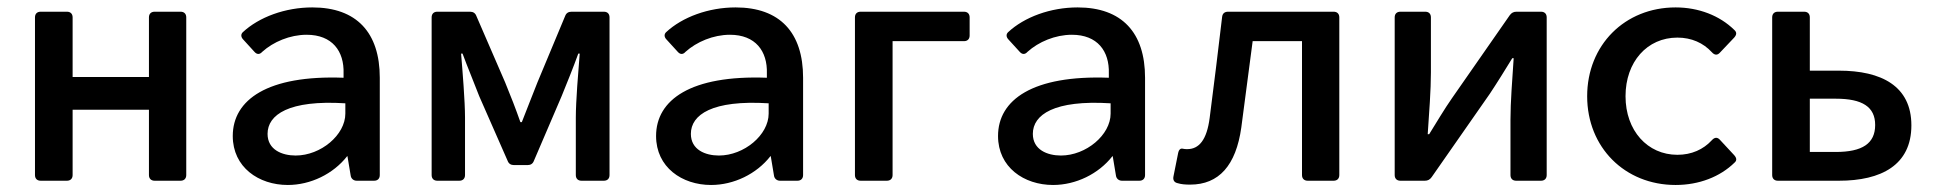

<svg xmlns="http://www.w3.org/2000/svg" viewBox="-20 -497 5316 528"><path d="M76.2 -449.2V-15.6C76.2 -5.9 82 0 91.8 0H164.1C173.8 0 179.7 -5.9 179.7 -15.6V-195.3H389.6V-15.6C389.6 -5.9 395.5 0 405.3 0H476.6C486.3 0 492.2 -5.9 492.2 -15.6V-449.2C492.2 -459 486.3 -464.8 476.6 -464.8H405.3C395.5 -464.8 389.6 -459 389.6 -449.2V-285.2H179.7V-449.2C179.7 -459 173.8 -464.8 164.1 -464.8H91.8C82 -464.8 76.2 -459 76.2 -449.2Z M838.9 -476.6C764.6 -476.6 692.4 -450.2 647.5 -408.2C641.6 -402.3 642.6 -394.5 649.4 -387.7L679.7 -354.5C686.5 -346.7 694.3 -346.7 701.2 -354.5C731.4 -381.8 777.3 -401.4 823.2 -401.4C893.6 -401.4 926.8 -356.4 924.8 -294.9V-283.2C715.8 -291 620.1 -222.7 620.1 -123C620.1 -37.1 691.4 11.7 771.5 11.7C834 11.7 896.5 -18.6 934.6 -67.4H935.5L944.3 -14.6C945.3 -5.9 952.1 0 960.9 0H1008.8C1018.6 0 1024.4 -5.9 1024.4 -15.6V-283.2C1024.4 -407.2 960.9 -476.6 838.9 -476.6ZM793 -69.3C755.9 -69.3 715.8 -85 715.8 -128.9C715.8 -181.6 774.4 -222.7 929.7 -212.9V-184.6C929.7 -126 862.3 -69.3 793 -69.3Z M1167 -449.2V-15.6C1167 -5.9 1172.9 0 1182.6 0H1243.2C1252.9 0 1258.8 -5.9 1258.8 -15.6V-173.8C1258.8 -218.8 1252 -300.8 1248 -349.6H1252C1265.6 -312.5 1284.2 -268.6 1297.9 -232.4L1376 -54.7C1378.9 -46.9 1384.8 -43 1393.6 -43H1430.7C1439.5 -43 1445.3 -46.9 1448.2 -54.7L1524.4 -232.4C1539.1 -268.6 1556.6 -311.5 1570.3 -349.6H1574.2C1570.3 -300.8 1563.5 -218.8 1563.5 -173.8V-15.6C1563.5 -5.9 1569.3 0 1579.1 0H1640.6C1650.4 0 1656.2 -5.9 1656.2 -15.6V-449.2C1656.2 -459 1650.4 -464.8 1640.6 -464.8H1551.8C1543 -464.8 1537.1 -460.9 1534.2 -453.1L1458 -270.5C1443.4 -232.4 1428.7 -197.3 1415 -161.1H1411.1C1398.4 -197.3 1384.8 -232.4 1369.1 -270.5L1290 -453.1C1287.1 -460.9 1281.2 -464.8 1272.5 -464.8H1182.6C1172.9 -464.8 1167 -459 1167 -449.2Z M2002.9 -476.6C1928.7 -476.6 1856.4 -450.2 1811.5 -408.2C1805.7 -402.3 1806.6 -394.5 1813.5 -387.7L1843.8 -354.5C1850.6 -346.7 1858.4 -346.7 1865.2 -354.5C1895.5 -381.8 1941.4 -401.4 1987.3 -401.4C2057.6 -401.4 2090.8 -356.4 2088.9 -294.9V-283.2C1879.9 -291 1784.2 -222.7 1784.2 -123C1784.2 -37.1 1855.5 11.7 1935.5 11.7C1998 11.7 2060.5 -18.6 2098.6 -67.4H2099.6L2108.4 -14.6C2109.4 -5.9 2116.2 0 2125 0H2172.9C2182.6 0 2188.5 -5.9 2188.5 -15.6V-283.2C2188.5 -407.2 2125 -476.6 2002.9 -476.6ZM1957 -69.3C1919.9 -69.3 1879.9 -85 1879.9 -128.9C1879.9 -181.6 1938.5 -222.7 2093.8 -212.9V-184.6C2093.8 -126 2026.4 -69.3 1957 -69.3Z M2331.1 -449.2V-15.6C2331.1 -5.9 2336.9 0 2346.7 0H2418.9C2428.7 0 2434.6 -5.9 2434.6 -15.6V-383.8H2630.9C2640.6 -383.8 2646.5 -389.6 2646.5 -399.4V-449.2C2646.5 -459 2640.6 -464.8 2630.9 -464.8H2346.7C2336.9 -464.8 2331.1 -459 2331.1 -449.2Z M2943.4 -476.6C2869.1 -476.6 2796.9 -450.2 2752 -408.2C2746.1 -402.3 2747.1 -394.5 2753.9 -387.7L2784.2 -354.5C2791 -346.7 2798.8 -346.7 2805.7 -354.5C2835.9 -381.8 2881.8 -401.4 2927.7 -401.4C2998 -401.4 3031.2 -356.4 3029.3 -294.9V-283.2C2820.3 -291 2724.6 -222.7 2724.6 -123C2724.6 -37.1 2795.9 11.7 2876 11.7C2938.5 11.7 3001 -18.6 3039.1 -67.4H3040L3048.8 -14.6C3049.8 -5.9 3056.6 0 3065.4 0H3113.3C3123 0 3128.9 -5.9 3128.9 -15.6V-283.2C3128.9 -407.2 3065.4 -476.6 2943.4 -476.6ZM2897.5 -69.3C2860.4 -69.3 2820.3 -85 2820.3 -128.9C2820.3 -181.6 2878.9 -222.7 3034.2 -212.9V-184.6C3034.2 -126 2966.8 -69.3 2897.5 -69.3Z M3218.8 6.8C3228.5 9.8 3239.3 10.7 3252.9 10.7C3332 10.7 3378.9 -42 3393.6 -146.5C3404.3 -225.6 3414.1 -304.7 3424.8 -383.8H3560.5V-15.6C3560.5 -5.9 3566.4 0 3576.2 0H3647.5C3657.2 0 3663.1 -5.9 3663.1 -15.6V-449.2C3663.1 -459 3657.2 -464.8 3647.5 -464.8H3357.4C3347.7 -464.8 3341.8 -460 3340.8 -450.2C3330.1 -357.4 3318.4 -265.6 3306.6 -172.9C3298.8 -112.3 3277.3 -86.9 3245.1 -86.9C3241.2 -86.9 3237.3 -86.9 3233.4 -87.9C3226.6 -89.8 3221.7 -85.9 3219.7 -75.2L3207 -11.7C3205.1 -2 3209 4.9 3218.8 6.8Z M3815.4 -449.2V-15.6C3815.4 -5.9 3821.3 0 3831.1 0H3898.4C3906.2 0 3912.1 -2.9 3917 -9.8L4077.1 -239.3C4094.7 -265.6 4122.1 -309.6 4138.7 -336.9H4142.6C4138.7 -277.3 4133.8 -216.8 4133.8 -168V-15.6C4133.8 -5.9 4139.6 0 4149.4 0H4217.8C4227.5 0 4233.4 -5.9 4233.4 -15.6V-449.2C4233.4 -459 4227.5 -464.8 4217.8 -464.8H4150.4C4142.6 -464.8 4136.7 -461.9 4131.8 -455.1L3972.7 -226.6C3954.1 -200.2 3927.7 -156.2 3910.2 -127.9H3906.2C3910.2 -186.5 3915 -249 3915 -297.9V-449.2C3915 -459 3909.2 -464.8 3899.4 -464.8H3831.1C3821.3 -464.8 3815.4 -459 3815.4 -449.2Z M4587.9 11.7C4652.3 11.7 4710 -10.7 4750 -49.8C4756.8 -55.7 4755.9 -62.5 4749 -70.3L4710 -112.3C4703.1 -120.1 4695.3 -120.1 4687.5 -111.3C4664.1 -85.9 4631.8 -71.3 4592.8 -71.3C4510.7 -71.3 4450.2 -137.7 4450.2 -232.4C4450.2 -327.1 4509.8 -393.6 4592.8 -393.6C4631.8 -393.6 4664.1 -378.9 4687.5 -353.5C4695.3 -344.7 4703.1 -344.7 4710 -352.5L4749 -393.6C4755.9 -401.4 4756.8 -408.2 4749 -415C4709 -454.1 4651.4 -476.6 4587.9 -476.6C4448.2 -476.6 4344.7 -373 4344.7 -232.4C4344.7 -91.8 4448.2 11.7 4587.9 11.7Z M4853.5 -449.2V-15.6C4853.5 -5.9 4859.4 0 4869.1 0H5037.1C5153.3 0 5236.3 -43 5236.3 -152.3C5236.3 -260.7 5153.3 -302.7 5037.1 -302.7H4957V-449.2C4957 -459 4951.2 -464.8 4941.4 -464.8H4869.1C4859.4 -464.8 4853.5 -459 4853.5 -449.2ZM5028.3 -79.1H4957V-225.6H5028.3C5101.6 -225.6 5136.7 -203.1 5136.7 -153.3C5136.7 -102.5 5101.6 -79.1 5028.3 -79.1Z"/></svg>

Font: Ed Sans Neue Medium
Style: Regular
Weight: 500
Designer: Stephen Hutchings
Version: Version 1.004;PS 001.004;hotconv 1.0.88;makeotf.lib2.5.64775